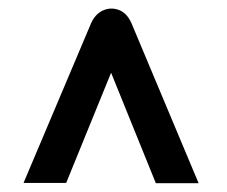

<svg xmlns="http://www.w3.org/2000/svg" viewBox="-20 -546 524 444"><path d="M340.4 -122.3 236.9 -377.8 133 -122.9H34.4L190.1 -491Q199.7 -513.5 218.1 -521.8Q236.6 -530 255.3 -522.8Q274.1 -515.5 284.3 -491.7L439.3 -122.3Z"/></svg>

Font: Public Sans Thin
Style: Regular
Weight: 100
Designer: The Public Sans project authors (U.S. Web Design System). Libre Franklin designed by Pablo Impallari and Rodrigo Fuenzal
Version: Version 1.008